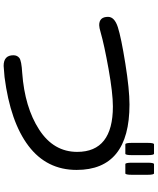

<svg xmlns="http://www.w3.org/2000/svg" viewBox="73 -897 854 1040"><g transform="rotate(90 500.0 -377.0)"><path d="M861.3 -749Q861.3 -784.2 869.1 -784.2Q869.1 -784.2 918.9 -784.2Q926.8 -784.2 926.8 -749V-664.1Q926.8 -628.9 918.9 -628.9H869.1Q861.3 -628.9 861.3 -664.1V-749ZM753.9 -749Q753.9 -784.2 761.7 -784.2H812.5Q820.3 -784.2 820.3 -749V-664.1Q820.3 -628.9 812.5 -628.9H761.7Q753.9 -628.9 753.9 -664.1V-749ZM545.9 -651.4Q900.4 -651.4 900.4 -365.2Q900.4 -203.1 770.5 -104.5Q640.6 -5.9 397.5 25.4L336.9 30.3Q279.3 30.3 279.3 -22.5Q279.3 -43 293.9 -54.7Q308.6 -66.4 375 -70.3Q561.5 -84 682.1 -162.1Q802.7 -240.2 802.7 -368.2Q802.7 -561.5 556.6 -561.5Q485.4 -561.5 354 -538.1Q222.7 -514.6 155.3 -495.1Q128.9 -487.3 116.2 -487.3Q71.3 -487.3 71.3 -535.2Q71.3 -570.3 127.4 -588.4Q183.6 -606.4 324.2 -628.9Q464.8 -651.4 545.9 -651.4Z"/></g></svg>

Font: YuPearl-Regular
Style: Regular
Weight: 400
Designer: Max Yao
Foundry: Max-Everyday
Version: Version 1.011; ttfautohint (v1.8.3)